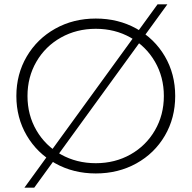

<svg xmlns="http://www.w3.org/2000/svg" viewBox="-20 -790 878 880"><path d="M55 -350Q55 -450 102.5 -531Q150 -612 233 -658.5Q316 -705 419 -705Q522 -705 605 -659Q688 -613 735.5 -532Q783 -451 783 -350Q783 -249 735.5 -168Q688 -87 605 -41Q522 5 419 5Q316 5 233 -41.5Q150 -88 102.5 -169Q55 -250 55 -350ZM731 -350Q731 -437 690 -507.5Q649 -578 578 -618Q507 -658 419 -658Q331 -658 259.5 -618Q188 -578 147 -507.5Q106 -437 106 -350Q106 -263 147 -192.5Q188 -122 259.5 -82Q331 -42 419 -42Q507 -42 578 -82Q649 -122 690 -192.5Q731 -263 731 -350ZM702 -770H747L137 70H92Z"/></svg>

Font: Montserrat Atlas Light
Style: Regular
Weight: 300
Designer: Julieta Ulanovsky
Foundry: Julieta Ulanovsky
Version: Version 7.200